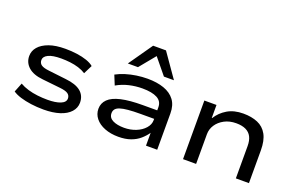

<svg xmlns="http://www.w3.org/2000/svg" viewBox="-92 -1145 2375 1530"><g transform="rotate(20 1095.0 -379.5)"><path d="M341 9Q285 9 234.5 2Q184 -5 143.5 -17.5Q103 -30 77 -48L108 -126Q139 -108 177.5 -96.5Q216 -85 259 -80Q302 -75 344 -75Q413 -75 454 -91.5Q495 -108 495 -140Q495 -165 475 -179.5Q455 -194 403 -199L254 -215Q173 -223 131 -260.5Q89 -298 89 -354Q89 -397 118 -431Q147 -465 203 -485.5Q259 -506 342 -506Q393 -506 440 -499.5Q487 -493 524.5 -480Q562 -467 584 -448L547 -374Q519 -392 485 -402.5Q451 -413 413 -417.5Q375 -422 337 -422Q264 -422 227.5 -404Q191 -386 191 -357Q191 -330 211 -316Q231 -302 279 -297L425 -280Q512 -271 554.5 -236Q597 -201 597 -141Q597 -97 566 -62.5Q535 -28 477.5 -9.5Q420 9 341 9Z M975 9Q910 9 859 -11Q808 -31 779.5 -66.5Q751 -102 751 -147Q751 -195 785 -228.5Q819 -262 890.5 -278.5Q962 -295 1075 -295H1214V-223H1081Q1019 -223 976.5 -219Q934 -215 908.5 -206.5Q883 -198 872 -184Q861 -170 861 -150Q861 -111 898 -92.5Q935 -74 994 -74Q1048 -74 1094 -92.5Q1140 -111 1168 -143Q1196 -175 1196 -212V-321Q1196 -372 1152 -395.5Q1108 -419 1027 -419Q969 -419 914 -406Q859 -393 810 -365L777 -446Q814 -466 856.5 -479Q899 -492 945.5 -499Q992 -506 1039 -506Q1119 -506 1178.5 -485Q1238 -464 1270.5 -420.5Q1303 -377 1303 -308V0H1208V-108V-109Q1187 -78 1155.5 -50.5Q1124 -23 1079.5 -7Q1035 9 975 9ZM848 -566 989 -768H1098L1239 -566H1154L1044 -700L934 -566Z M1522 0V-497H1625V-387H1628Q1661 -440 1716.5 -473Q1772 -506 1851 -506Q1921 -506 1973 -484Q2025 -462 2053 -411.5Q2081 -361 2081 -277V0H1970V-273Q1970 -321 1954 -352Q1938 -383 1905.5 -398.5Q1873 -414 1824 -414Q1767 -414 1724 -391Q1681 -368 1657 -331.5Q1633 -295 1633 -252V0Z"/></g></svg>

Font: Nunito Sans 7pt Expanded Medium
Style: Regular
Weight: 500
Width: 7
Designer: Vernon Adams
Foundry: Vernon Adams
Version: Version 3.101;gftools[0.9.27]